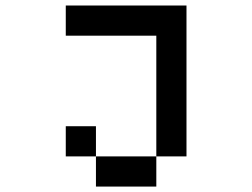

<svg xmlns="http://www.w3.org/2000/svg" viewBox="-20 -687 929 707"><path d="M222.2 -111.1H333.3V0H555.6V-111.1H333.3V-222.2H222.2ZM555.6 -555.6V-111.1H666.7V-666.7H222.2V-555.6Z"/></svg>

Font: linjaSipiki
Style: Regular
Weight: 500
Foundry: Made with Bits'n'Picas by Kreative Software
Version: Version 1.3